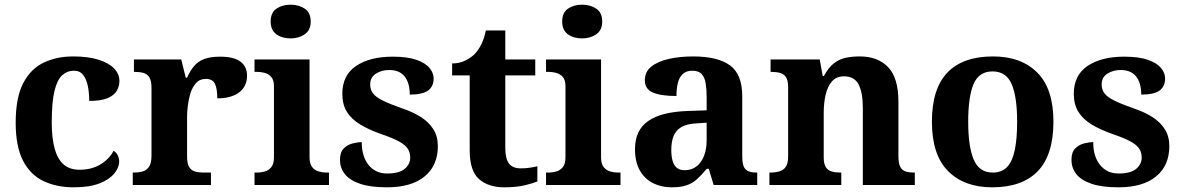

<svg xmlns="http://www.w3.org/2000/svg" viewBox="-20 -790 5054 820"><path d="M295 10Q222 10 166 -16.5Q110 -43 78.5 -103.5Q47 -164 47 -266Q47 -374 79.5 -435.5Q112 -497 167.5 -523Q223 -549 292 -549Q357 -549 401 -535Q445 -521 467.5 -497.5Q490 -474 490 -444Q490 -423 479.5 -403.5Q469 -384 441 -371.5Q413 -359 361 -359Q361 -394 355 -423Q349 -452 335 -470Q321 -488 296 -488Q267 -488 245.5 -468.5Q224 -449 212.5 -401Q201 -353 201 -267Q201 -200 213.5 -155Q226 -110 252 -87.5Q278 -65 320 -65Q372 -65 410 -88.5Q448 -112 465 -146Q477 -139 483 -126.5Q489 -114 489 -100Q489 -75 468.5 -49.5Q448 -24 405.5 -7Q363 10 295 10Z M547 0V-53H550Q573 -53 589.9 -58Q606.9 -63 616.9 -78.5Q627 -94 627 -125V-415Q627 -445 618 -459.5Q609 -474 593 -478.5Q577 -483 555 -483H552V-536H754L773.5 -458H778.7Q792 -488 809 -508Q826 -528 852.5 -538Q879 -548 920 -548Q978.6 -548 1006.8 -526.9Q1035 -505.8 1035 -467Q1035 -421 1001.5 -395.5Q968 -370 908 -370Q908 -411 898 -432Q888 -453 859 -453Q833 -453 817 -435Q801 -417 793 -390.5Q785 -364 782 -337Q779 -310 779 -293V-120Q779 -91 788 -76.5Q797 -62 813 -57.5Q829 -53 849 -53H881V0Z M1067 0V-53H1079Q1094 -53 1110.5 -57.5Q1127 -62 1138.5 -75.9Q1150 -89.8 1150 -117.7V-422Q1150 -448.9 1138 -462Q1126 -475 1109.5 -479Q1093 -483 1079 -483H1067V-536H1302V-118Q1302 -90 1313.5 -76Q1325 -62 1342 -57.5Q1359 -53 1373 -53H1385V0ZM1221.1 -626Q1185 -626 1160.5 -643.5Q1136 -661 1136 -698Q1136 -736 1160.7 -753Q1185.5 -770 1221.5 -770Q1256 -770 1281.5 -753Q1307 -736 1307 -698Q1307 -661 1281.4 -643.5Q1255.8 -626 1221.1 -626Z M1633 10Q1561 10 1516.5 -5.5Q1472 -21 1452 -47.5Q1432 -74 1432 -107Q1432 -140 1448 -156Q1464 -172 1486 -177.5Q1508 -183 1525 -183Q1525 -121 1554.5 -85Q1584 -49 1633 -49Q1685 -49 1708.5 -69Q1732 -89 1732 -117Q1732 -139 1721 -155.5Q1710 -172 1683 -186.5Q1656 -201 1609 -217Q1555 -236 1518 -258.5Q1481 -281 1461.5 -312.5Q1442 -344 1442 -389Q1442 -469 1501 -508.5Q1560 -548 1657 -548Q1720 -548 1758.5 -534.5Q1797 -521 1814.5 -499.5Q1832 -478 1832 -455Q1832 -421 1808.5 -403.5Q1785 -386 1730 -386Q1730 -436 1708 -463.5Q1686 -491 1642 -491Q1610 -491 1585.5 -475.5Q1561 -460 1561 -429Q1561 -408 1572.5 -392Q1584 -376 1614 -361Q1644 -346 1698 -327Q1743 -312 1777 -290.5Q1811 -269 1830.5 -238.5Q1850 -208 1850 -166Q1850 -83 1793.5 -36.5Q1737 10 1633 10Z M2133 10Q2066 10 2026 -25Q1986 -60 1986 -148V-468H1911V-519Q1943 -519 1968.5 -532Q1994 -545 2009 -561Q2024 -577 2036 -601.5Q2048 -626 2055 -660H2138V-536H2266V-468H2138V-158Q2138 -113 2153.5 -92Q2169 -71 2204 -71Q2224 -71 2241.5 -73.5Q2259 -76 2275 -80V-15Q2259 -8 2222.5 1Q2186 10 2133 10Z M2312 0V-53H2324Q2339 -53 2355.5 -57.5Q2372 -62 2383.5 -75.9Q2395 -89.8 2395 -117.7V-422Q2395 -448.9 2383 -462Q2371 -475 2354.5 -479Q2338 -483 2324 -483H2312V-536H2547V-118Q2547 -90 2558.5 -76Q2570 -62 2587 -57.5Q2604 -53 2618 -53H2630V0ZM2466.1 -626Q2430 -626 2405.5 -643.5Q2381 -661 2381 -698Q2381 -736 2405.7 -753Q2430.5 -770 2466.5 -770Q2501 -770 2526.5 -753Q2552 -736 2552 -698Q2552 -661 2526.4 -643.5Q2500.8 -626 2466.1 -626Z M2849 10Q2805 10 2769.5 -7.5Q2734 -25 2713 -61.4Q2692 -97.7 2692 -153Q2692 -234 2748 -273Q2804 -312 2916 -316L2998 -318.8V-374Q2998 -407.6 2994 -433.3Q2990 -459 2977 -473.5Q2964 -488 2936.5 -488Q2911 -488 2896 -474Q2881 -460 2875 -435.5Q2869 -411 2869 -380Q2802 -380 2768 -395Q2734 -410 2734 -447Q2734 -483.8 2762 -505.9Q2790 -528 2836.9 -538.5Q2883.8 -549 2939.8 -549Q3045 -549 3097.5 -511Q3150 -473 3150 -379.4V-124.1Q3150 -96.6 3155.5 -81.3Q3161 -66 3174.7 -59.5Q3188.4 -53 3210 -53H3214V0H3028L3007 -69H2998.4Q2976 -42 2956.5 -24.5Q2937 -7 2912 1.5Q2887 10 2849 10ZM2903.8 -63Q2933 -63 2953.8 -78.7Q2974.7 -94.3 2986.3 -123.3Q2998 -152.3 2998 -191V-266L2953 -263Q2913 -261 2889.9 -247.3Q2866.9 -233.5 2856.9 -209.3Q2847 -185.1 2847 -149.4Q2847 -121 2853 -101.5Q2859 -82 2871.8 -72.5Q2884.6 -63 2903.8 -63Z M3266 0V-53H3268Q3291 -53 3308.5 -58Q3326 -63 3336 -77.7Q3346 -92.4 3346 -121.8V-417.6Q3346 -446 3337 -460Q3328 -474 3312 -478.5Q3296 -483 3274 -483H3271V-536H3481L3493.7 -465H3498.5Q3519 -503 3542.5 -520.5Q3566 -538 3593.3 -543.5Q3620.7 -549 3651.9 -549Q3729 -549 3773 -503.2Q3817 -457.4 3817 -356V-123.5Q3817 -93 3824.5 -78Q3832 -63 3847 -58Q3862 -53 3884 -53H3887V0H3665V-329Q3665 -394 3647.1 -429Q3629.3 -464 3584.8 -464Q3552 -464 3533.2 -442.5Q3514.3 -420.9 3506.2 -385.5Q3498 -350.1 3498 -309V-118Q3498 -90 3507 -76Q3516 -62 3532 -57.5Q3548 -53 3570 -53H3573V0Z M4217.6 10Q4098 10 4029 -59.3Q3960 -128.7 3960 -270.3Q3960 -411 4026.1 -480Q4092.2 -549 4221 -549Q4341 -549 4410 -480Q4479 -411 4479 -270.3Q4479 -128.7 4412.5 -59.3Q4346 10 4217.6 10ZM4220.2 -53Q4259 -53 4281.7 -77.4Q4304.3 -101.7 4314.2 -150.5Q4324 -199.2 4324 -270Q4324 -377 4300.5 -431Q4277 -485 4219 -485Q4161 -485 4138 -431.2Q4115 -377.5 4115 -270Q4115 -164 4138.5 -108.5Q4162 -53 4220.2 -53Z M4757 10Q4685 10 4640.5 -5.5Q4596 -21 4576 -47.5Q4556 -74 4556 -107Q4556 -140 4572 -156Q4588 -172 4610 -177.5Q4632 -183 4649 -183Q4649 -121 4678.5 -85Q4708 -49 4757 -49Q4809 -49 4832.5 -69Q4856 -89 4856 -117Q4856 -139 4845 -155.5Q4834 -172 4807 -186.5Q4780 -201 4733 -217Q4679 -236 4642 -258.5Q4605 -281 4585.5 -312.5Q4566 -344 4566 -389Q4566 -469 4625 -508.5Q4684 -548 4781 -548Q4844 -548 4882.5 -534.5Q4921 -521 4938.5 -499.5Q4956 -478 4956 -455Q4956 -421 4932.5 -403.5Q4909 -386 4854 -386Q4854 -436 4832 -463.5Q4810 -491 4766 -491Q4734 -491 4709.5 -475.5Q4685 -460 4685 -429Q4685 -408 4696.5 -392Q4708 -376 4738 -361Q4768 -346 4822 -327Q4867 -312 4901 -290.5Q4935 -269 4954.5 -238.5Q4974 -208 4974 -166Q4974 -83 4917.5 -36.5Q4861 10 4757 10Z"/></svg>

Font: Noto Serif Gujarati
Style: Regular
Weight: 400
Designer: Universal Thirst, Indian Type Foundry and the Monotype Design Team
Foundry: Monotype Imaging Inc.
Version: Version 2.102